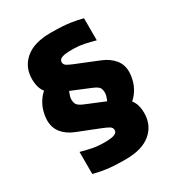

<svg xmlns="http://www.w3.org/2000/svg" viewBox="-158 -736 776 844"><g transform="rotate(-30 229.5 -313.5)"><path d="M108 -454 191 -401Q174 -389 166 -369.5Q158 -350 158 -338Q158 -319 166 -309.5Q174 -300 196 -291L317 -241Q363 -222 384.5 -197Q406 -172 406 -126Q406 -65 362 -27.5Q318 10 234 10Q172 10 135.5 4.5Q99 -1 74 -8V-120Q102 -112 130 -106.5Q158 -101 192 -101Q225 -101 240.5 -107Q256 -113 256 -126Q256 -139 244 -146Q232 -153 212 -161L101 -205Q63 -220 41.5 -246.5Q20 -273 20 -310Q20 -332 27.5 -358.5Q35 -385 54 -410.5Q73 -436 108 -454ZM267 -526Q234 -526 218.5 -520Q203 -514 203 -501Q203 -488 215 -481Q227 -474 247 -466L358 -421Q395 -406 417 -380Q439 -354 439 -317Q439 -295 431.5 -268.5Q424 -242 405 -217Q386 -192 351 -173L268 -226Q285 -238 293 -257.5Q301 -277 301 -289Q301 -309 293 -318Q285 -327 263 -336L142 -386Q96 -405 74.5 -430Q53 -455 53 -501Q53 -562 97 -599.5Q141 -637 225 -637Q287 -637 323.5 -631.5Q360 -626 385 -619V-507Q357 -515 329.5 -520.5Q302 -526 267 -526Z"/></g></svg>

Font: Blinker
Style: Regular
Weight: 400
Designer: Juergen Huber
Foundry: supertype
Version: 1.017